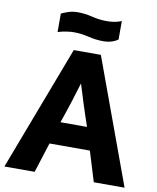

<svg xmlns="http://www.w3.org/2000/svg" viewBox="-96 -953 841 1026"><g transform="rotate(10 325.0 -440.0)"><path d="M256 -677H403L651 0H484L434 -163H215L163 0H-1ZM397 -285Q387 -314 376.5 -345.5Q366 -377 356.5 -407Q347 -437 339 -463.5Q331 -490 325 -508Q319 -489 311 -462.5Q303 -436 293.5 -406Q284 -376 273.5 -345Q263 -314 253 -285ZM154 -857Q166 -863 180 -868Q192 -873 207.5 -876.5Q223 -880 242 -880Q281 -880 321.5 -870Q362 -860 402 -860Q420 -860 434.5 -862Q449 -864 460 -867Q472 -870 482 -874V-774Q472 -767 460 -762Q449 -757 434.5 -754Q420 -751 402 -751Q362 -751 321.5 -761Q281 -771 242 -771Q223 -771 207.5 -768.5Q192 -766 180 -764Q166 -760 154 -757Z"/></g></svg>

Font: Amaranth
Style: Bold
Weight: 700
Designer: Gesine Todt
Foundry: Gesine Todt
Version: Version 1.001